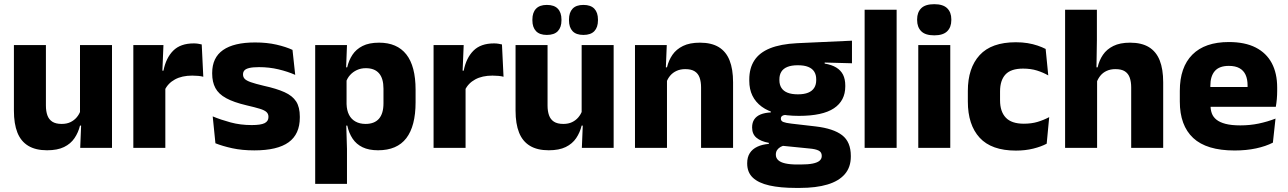

<svg xmlns="http://www.w3.org/2000/svg" viewBox="-20 -707 6158 918"><path d="M199.5 -491.5V-202.5Q199.5 -175.5 206.5 -155.8Q213.5 -136 230 -125.2Q246.5 -114.5 275 -114.5Q299 -114.5 316.8 -123Q334.5 -131.5 346.8 -146Q359 -160.5 365 -178L388.5 -106.5H362.5Q354.5 -73.5 336.2 -46.5Q318 -19.5 286.2 -4Q254.5 11.5 205 11.5Q150.5 11.5 115.2 -9.8Q80 -31 63.2 -73Q46.5 -115 46.5 -178V-491.5ZM515.5 -491.5V0H363.5L368.5 -123L362.5 -137V-491.5Z M767.5 -276 725.5 -369H761.5Q773.5 -430 808.2 -464.8Q843 -499.5 906.5 -499.5Q917.5 -499.5 926.8 -498Q936 -496.5 944.5 -494.5L952 -340Q941.5 -343 927.5 -344.2Q913.5 -345.5 899 -345.5Q850 -345.5 816.5 -327.2Q783 -309 767.5 -276ZM617.5 0V-491.5H761.5L755 -334.5L770.5 -332.5V0Z M1196 12Q1137.5 12 1090.5 1.8Q1043.5 -8.5 1010 -22L997 -150.5Q1035.5 -134.5 1082.2 -121.8Q1129 -109 1183.5 -109Q1227 -109 1245.2 -118.2Q1263.5 -127.5 1263.5 -147V-149Q1263.5 -162.5 1254.2 -171.2Q1245 -180 1222.2 -187Q1199.5 -194 1158.5 -203.5Q1097 -218 1061 -237.8Q1025 -257.5 1009.8 -286.2Q994.5 -315 994.5 -354.5V-358.5Q994.5 -431.5 1046.5 -467.8Q1098.5 -504 1199.5 -504Q1256.5 -504 1302 -493.5Q1347.5 -483 1378.5 -468.5L1391.5 -349Q1355.5 -365 1311.2 -375.5Q1267 -386 1218.5 -386Q1189 -386 1172.2 -382Q1155.5 -378 1148.8 -370.5Q1142 -363 1142 -352V-350.5Q1142 -338.5 1150 -330Q1158 -321.5 1179.2 -314Q1200.5 -306.5 1240.5 -297Q1302.5 -283.5 1340.5 -266.2Q1378.5 -249 1396 -221.8Q1413.5 -194.5 1413.5 -149.5V-145Q1413.5 -65.5 1360 -26.8Q1306.5 12 1196 12Z M1787.5 11.5Q1743.5 11.5 1713.5 -3Q1683.5 -17.5 1665.8 -44.2Q1648 -71 1640.5 -106.5H1601L1637 -209.5Q1638 -179 1648.8 -158Q1659.5 -137 1679.8 -125.8Q1700 -114.5 1728 -114.5Q1770 -114.5 1791.8 -139.2Q1813.5 -164 1813.5 -213V-283Q1813.5 -332 1792.2 -356.5Q1771 -381 1729 -381Q1705.5 -381 1686.2 -372Q1667 -363 1653.8 -348.2Q1640.5 -333.5 1634.5 -314.5L1599.5 -385H1640Q1647.5 -418 1665 -444.8Q1682.5 -471.5 1713.5 -487.2Q1744.5 -503 1792.5 -503Q1878.5 -503 1922.8 -446.8Q1967 -390.5 1967 -278V-218Q1967 -104.5 1922.8 -46.5Q1878.5 11.5 1787.5 11.5ZM1487 172V-491.5H1639L1634 -359L1637 -341.5V-152.5L1635 -126.5L1639 5V172Z M2203 -276 2161 -369H2197Q2209 -430 2243.8 -464.8Q2278.5 -499.5 2342 -499.5Q2353 -499.5 2362.2 -498Q2371.5 -496.5 2380 -494.5L2387.5 -340Q2377 -343 2363 -344.2Q2349 -345.5 2334.5 -345.5Q2285.5 -345.5 2252 -327.2Q2218.5 -309 2203 -276ZM2053 0V-491.5H2197L2190.5 -334.5L2206 -332.5V0Z M2598 -491.5V-202.5Q2598 -175.5 2605 -155.8Q2612 -136 2628.5 -125.2Q2645 -114.5 2673.5 -114.5Q2697.5 -114.5 2715.2 -123Q2733 -131.5 2745.2 -146Q2757.5 -160.5 2763.5 -178L2787 -106.5H2761Q2753 -73.5 2734.8 -46.5Q2716.5 -19.5 2684.8 -4Q2653 11.5 2603.5 11.5Q2549 11.5 2513.8 -9.8Q2478.5 -31 2461.8 -73Q2445 -115 2445 -178V-491.5ZM2914 -491.5V0H2762L2767 -123L2761 -137V-491.5ZM2594.5 -540Q2560 -540 2542.8 -558.2Q2525.5 -576.5 2525.5 -609.5V-613.5Q2525.5 -647 2542.8 -665.2Q2560 -683.5 2594.5 -683.5Q2630 -683.5 2647.2 -665.2Q2664.5 -647 2664.5 -613.5V-609.5Q2664.5 -576.5 2647.2 -558.2Q2630 -540 2594.5 -540ZM2769.5 -540Q2734.5 -540 2717.5 -558.2Q2700.5 -576.5 2700.5 -609.5V-613.5Q2700.5 -647 2717.5 -665.2Q2734.5 -683.5 2769.5 -683.5Q2804.5 -683.5 2821.8 -665.2Q2839 -647 2839 -613.5V-609.5Q2839 -576.5 2821.8 -558.2Q2804.5 -540 2769.5 -540Z M3332 0V-289Q3332 -316 3325 -335.8Q3318 -355.5 3301.5 -366Q3285 -376.5 3256.5 -376.5Q3233 -376.5 3215 -368.2Q3197 -360 3184.8 -345.8Q3172.5 -331.5 3166.5 -313.5L3143 -385H3169Q3177 -418.5 3195.2 -445Q3213.5 -471.5 3245.5 -487.2Q3277.5 -503 3326.5 -503Q3381.5 -503 3416.5 -481.8Q3451.5 -460.5 3468.2 -418.5Q3485 -376.5 3485 -313.5V0ZM3016 0V-491.5H3168L3163 -368.5L3169 -354V0Z M3800 -153Q3681.5 -153 3622 -197Q3562.5 -241 3562.5 -320.5V-327Q3562.5 -381 3586.8 -418.2Q3611 -455.5 3661.5 -476Q3712 -496.5 3791 -500.5L4053.5 -512.5V-404.5L3923 -408V-403Q3956.5 -397.5 3978.2 -384.2Q4000 -371 4010.8 -349.8Q4021.5 -328.5 4021.5 -297.5V-294Q4021.5 -225.5 3967.2 -189.2Q3913 -153 3800 -153ZM3792.5 79.5H3807.5Q3843.5 79.5 3865.8 75Q3888 70.5 3898.5 61.5Q3909 52.5 3909 39V38Q3909 20.5 3894.2 13Q3879.5 5.5 3850 3L3705 -11.5L3738.5 -13.5Q3723.5 -11 3712.8 -5Q3702 1 3695.8 10Q3689.5 19 3689.5 32V33Q3689.5 48 3700.5 58.5Q3711.5 69 3734.2 74.2Q3757 79.5 3792.5 79.5ZM3785 191.5Q3711 191.5 3658.8 179.8Q3606.5 168 3579.5 142.5Q3552.5 117 3552.5 75V73Q3552.5 44.5 3565 25Q3577.5 5.5 3601 -5.5Q3624.5 -16.5 3656 -19V-24Q3617.5 -31 3596.8 -48.5Q3576 -66 3576 -97.5V-98Q3576 -120.5 3586.2 -136Q3596.5 -151.5 3616.5 -159.8Q3636.5 -168 3665.5 -169.5V-186L3778.5 -157.5L3745.5 -158Q3728 -158 3720.8 -153.5Q3713.5 -149 3713.5 -140V-139.5Q3713.5 -128.5 3725.2 -123.8Q3737 -119 3763.5 -116L3880 -102.5Q3965 -92.5 4006.5 -60.5Q4048 -28.5 4048 38.5V41.5Q4048 92.5 4019.2 125.8Q3990.5 159 3936.2 175.2Q3882 191.5 3804 191.5ZM3795 -256Q3824.5 -256 3843.8 -263.8Q3863 -271.5 3872.8 -286.8Q3882.5 -302 3882.5 -323.5V-328Q3882.5 -349.5 3873 -364.5Q3863.5 -379.5 3844.2 -387.2Q3825 -395 3795 -395H3794.5Q3764 -395 3744.5 -387Q3725 -379 3715.8 -364Q3706.5 -349 3706.5 -327.5V-323.5Q3706.5 -302 3716.2 -286.8Q3726 -271.5 3745.5 -263.8Q3765 -256 3795 -256Z M4114 0V-660.5H4267V0Z M4370.5 0V-491.5H4523.5V0ZM4447 -538Q4404 -538 4384.5 -557.8Q4365 -577.5 4365 -611V-614.5Q4365 -648 4384.5 -667.5Q4404 -687 4447 -687Q4489 -687 4508.8 -667.5Q4528.5 -648 4528.5 -614.5V-611Q4528.5 -577 4508.8 -557.5Q4489 -538 4447 -538Z M4837.5 13Q4720.5 13 4664 -48.5Q4607.5 -110 4607.5 -221.5V-272.5Q4607.5 -382 4664 -443.5Q4720.5 -505 4837 -505Q4867 -505 4893 -500.8Q4919 -496.5 4941 -489Q4963 -481.5 4979.5 -473L4992 -346.5Q4967.5 -360.5 4938 -369.8Q4908.5 -379 4871.5 -379Q4813.5 -379 4787.5 -351Q4761.5 -323 4761.5 -270V-227.5Q4761.5 -173.5 4789 -144.5Q4816.5 -115.5 4875 -115.5Q4911.5 -115.5 4940.8 -124.2Q4970 -133 4996.5 -147L4984.5 -20Q4958.5 -6 4920.5 3.5Q4882.5 13 4837.5 13Z M5388.5 0V-289Q5388.5 -316 5381.5 -335.8Q5374.5 -355.5 5358.2 -366Q5342 -376.5 5313 -376.5Q5289.5 -376.5 5271.5 -368.2Q5253.5 -360 5241.8 -345.8Q5230 -331.5 5223.5 -313.5L5192.5 -385H5228Q5235.5 -418.5 5253.5 -445Q5271.5 -471.5 5303.2 -487.2Q5335 -503 5383 -503Q5438 -503 5473 -481.8Q5508 -460.5 5524.8 -418.5Q5541.5 -376.5 5541.5 -313.5V0ZM5072.5 0V-660.5H5224.5V-513.5L5222 -351.5L5225.5 -339.5V0Z M5883 12.5Q5749 12.5 5685 -47.2Q5621 -107 5621 -221.5V-272.5Q5621 -385.5 5681 -445.8Q5741 -506 5855.5 -506Q5932.5 -506 5983.8 -479.8Q6035 -453.5 6060.8 -405Q6086.5 -356.5 6086.5 -288.5V-272Q6086.5 -253 6084.8 -233.2Q6083 -213.5 6080 -196.5H5942Q5944 -225.5 5944.5 -251.2Q5945 -277 5945 -298Q5945 -328.5 5935.5 -349.2Q5926 -370 5906.2 -381Q5886.5 -392 5855.5 -392Q5809.5 -392 5788.2 -367.2Q5767 -342.5 5767 -297V-252L5768 -235.5V-200.5Q5768 -181.5 5774.2 -164.5Q5780.5 -147.5 5796.2 -134.8Q5812 -122 5839.8 -114.8Q5867.5 -107.5 5910.5 -107.5Q5956 -107.5 5998 -116.2Q6040 -125 6078.5 -140L6066 -25Q6032 -7.5 5985.5 2.5Q5939 12.5 5883 12.5ZM5702 -196.5V-291H6049V-196.5Z"/></svg>

Font: Anek Odia Medium
Style: Bold
Weight: 700
Version: Version 1.003